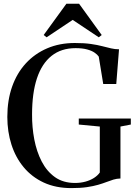

<svg xmlns="http://www.w3.org/2000/svg" viewBox="-20 -978 715 1009"><path d="M355 10.5Q273 10.5 210.2 -18.5Q147.5 -47.5 104.8 -98.8Q62 -150 40.2 -218Q18.5 -286 18.5 -363.5Q18.5 -451 43.5 -522.2Q68.5 -593.5 115.5 -644.8Q162.5 -696 227.8 -724Q293 -752 373 -752Q422.5 -752 457.2 -747Q492 -742 517.8 -735.2Q543.5 -728.5 564 -723.8Q584.5 -719 605.5 -719L591 -536.5H522.5L499 -680.5Q492 -691 477.2 -701.2Q462.5 -711.5 437.8 -718.2Q413 -725 377 -725Q302 -725 251 -684.5Q200 -644 174.2 -566.5Q148.5 -489 148.5 -376.5Q148 -309.5 160.2 -245.2Q172.5 -181 199.2 -129.2Q226 -77.5 269 -47Q312 -16.5 374.5 -16.5Q403.5 -16.5 429 -23.5Q454.5 -30.5 474 -43Q493.5 -55.5 504.5 -71.5V-313L394 -323.5V-355H667.5V-323.5L613 -313V-40Q593.5 -39.5 576.2 -34.2Q559 -29 539.8 -21.5Q520.5 -14 495.5 -6.8Q470.5 0.5 436.5 5.5Q402.5 10.5 355 10.5ZM225 -782 209.5 -794 329 -958.5H395.5L514.5 -794L499 -782L362 -873.5Z"/></svg>

Font: Merriweather 144pt Medium
Style: Regular
Weight: 500
Version: Version 2.100